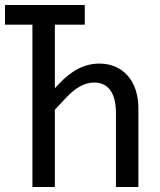

<svg xmlns="http://www.w3.org/2000/svg" viewBox="-20 -750 640 770"><path d="M200 0V-310L244 -357C283 -399 320 -419 358 -419C414 -419 445 -377 445 -296V0H535V-316C535 -425 473 -495 379 -495C321 -495 268 -469 216 -413L200 -396V-651H320V-730H0V-651H110V0Z"/></svg>

Font: Tekne LDO
Style: Regular
Weight: 400
Monospace: yes
Designer: Alessio Laiso, Mario Rullo, Paolo Rosset
Foundry: Alessio Laiso
Version: Version 1.000;hotconv 1.0.109;makeotfexe 2.5.65596